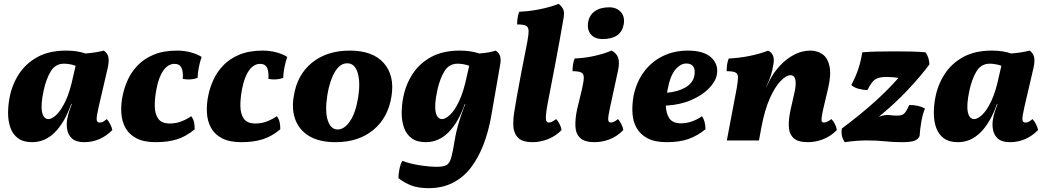

<svg xmlns="http://www.w3.org/2000/svg" viewBox="-20 -730 5438 998"><path d="M520 -467Q538 -454 543 -434.5Q548 -415 540 -377L493 -175Q481 -123 482.5 -108Q484 -93 498 -93Q506 -93 514 -96.5Q522 -100 535 -111Q544 -102 552.5 -85.5Q561 -69 564 -54Q501 9 418 9Q376 9 355.5 -9Q335 -27 329.5 -55.5Q324 -84 330 -113Q333 -131 339 -149.5Q345 -168 353 -189H350Q316 -93 265 -42Q214 9 147 9Q101 9 73.5 -11.5Q46 -32 34 -66.5Q22 -101 22 -142Q22 -183 30 -224Q43 -291 79 -346Q115 -401 175.5 -434Q236 -467 324 -467Q354 -467 379 -463Q404 -459 424 -452Q477 -456 520 -467ZM207 -260Q191 -186 198.5 -148.5Q206 -111 232 -111Q249 -111 273 -133Q297 -155 320.5 -204.5Q344 -254 361 -336L373 -388Q361 -393 343.5 -396Q326 -399 313 -399Q268 -399 244 -359.5Q220 -320 207 -260Z M790 9Q728 9 689.5 -11Q651 -31 632 -65.5Q613 -100 610.5 -144Q608 -188 618 -235Q626 -275 644.5 -315.5Q663 -356 696 -390.5Q729 -425 779.5 -446Q830 -467 901 -467Q939 -467 973 -457.5Q1007 -448 1028 -434Q1009 -378 1007 -325Q971 -312 930 -320Q933 -356 923.5 -377Q914 -398 887 -398Q854 -398 829.5 -364Q805 -330 793 -266Q784 -219 784.5 -178.5Q785 -138 802.5 -113Q820 -88 863 -88Q895 -88 924 -99.5Q953 -111 974 -126Q985 -111 988.5 -95Q992 -79 992 -58Q948 -21 900.5 -6Q853 9 790 9Z M1235 9Q1173 9 1134.5 -11Q1096 -31 1077 -65.5Q1058 -100 1055.5 -144Q1053 -188 1063 -235Q1071 -275 1089.5 -315.5Q1108 -356 1141 -390.5Q1174 -425 1224.5 -446Q1275 -467 1346 -467Q1384 -467 1418 -457.5Q1452 -448 1473 -434Q1454 -378 1452 -325Q1416 -312 1375 -320Q1378 -356 1368.5 -377Q1359 -398 1332 -398Q1299 -398 1274.5 -364Q1250 -330 1238 -266Q1229 -219 1229.5 -178.5Q1230 -138 1247.5 -113Q1265 -88 1308 -88Q1340 -88 1369 -99.5Q1398 -111 1419 -126Q1430 -111 1433.5 -95Q1437 -79 1437 -58Q1393 -21 1345.5 -6Q1298 9 1235 9Z M1724 9Q1641 9 1589 -21.5Q1537 -52 1516 -106Q1495 -160 1507 -230Q1524 -341 1601.5 -404Q1679 -467 1798 -467Q1918 -467 1975 -402Q2032 -337 2015 -230Q1998 -119 1921 -55Q1844 9 1724 9ZM1735 -57Q1770 -57 1799.5 -100.5Q1829 -144 1842 -225Q1854 -303 1839 -352Q1824 -401 1785 -401Q1747 -401 1720.5 -356Q1694 -311 1682 -239Q1668 -153 1683.5 -105Q1699 -57 1735 -57Z M2208 248Q2155 248 2119 234.5Q2083 221 2051 196Q2051 176 2056 150.5Q2061 125 2071 106Q2110 121 2161 129Q2212 137 2252 137Q2285 137 2301 128Q2317 119 2325.5 89.5Q2334 60 2343 1Q2349 -36 2360 -76.5Q2371 -117 2391 -170L2399 -189H2396Q2362 -93 2311 -42Q2260 9 2193 9Q2147 9 2119.5 -11.5Q2092 -32 2080 -66.5Q2068 -101 2068 -142Q2068 -183 2076 -224Q2089 -291 2125 -346Q2161 -401 2221.5 -434Q2282 -467 2370 -467Q2400 -467 2425.5 -463Q2451 -459 2471 -452Q2500 -454 2520.5 -458Q2541 -462 2557 -467Q2575 -454 2580 -436.5Q2585 -419 2579 -389L2532 -119Q2518 -43 2492.5 23Q2467 89 2428.5 140Q2390 191 2335 219.5Q2280 248 2208 248ZM2253 -260Q2237 -186 2244.5 -148.5Q2252 -111 2278 -111Q2295 -111 2319 -133Q2343 -155 2366.5 -204.5Q2390 -254 2407 -336L2419 -388Q2407 -393 2389.5 -396Q2372 -399 2359 -399Q2314 -399 2290 -359.5Q2266 -320 2253 -260Z M2749 9Q2691 9 2669 -18Q2647 -45 2648 -88Q2648 -100 2649 -115Q2650 -130 2654.5 -156.5Q2659 -183 2666.5 -227.5Q2674 -272 2687.5 -341.5Q2701 -411 2721 -513Q2728 -551 2727.5 -570.5Q2727 -590 2713.5 -596.5Q2700 -603 2668 -603Q2668 -620 2670.5 -637Q2673 -654 2679 -669Q2731 -671 2786 -682Q2841 -693 2884 -710Q2902 -695 2908.5 -679.5Q2915 -664 2908 -628Q2889 -518 2868.5 -409.5Q2848 -301 2827 -194Q2819 -150 2817.5 -128.5Q2816 -107 2820.5 -100Q2825 -93 2833 -93Q2840 -93 2848.5 -97Q2857 -101 2871 -111Q2880 -102 2888.5 -85.5Q2897 -69 2899 -54Q2869 -23 2829 -7Q2789 9 2749 9Z M3070 9Q3019 9 2996 -12.5Q2973 -34 2971 -72.5Q2969 -111 2980 -163L3005 -266Q3014 -306 3014.5 -326Q3015 -346 3001.5 -353Q2988 -360 2956 -360Q2956 -377 2958.5 -394.5Q2961 -412 2967 -426Q3019 -428 3068.5 -439Q3118 -450 3159 -467Q3183 -455 3192.5 -431.5Q3202 -408 3192 -361L3151 -172Q3140 -122 3141.5 -107.5Q3143 -93 3155 -93Q3162 -93 3171 -97Q3180 -101 3192 -111Q3201 -102 3209.5 -85.5Q3218 -69 3220 -54Q3188 -21 3149 -6Q3110 9 3070 9ZM3112 -527Q3072 -527 3051.5 -551Q3031 -575 3037 -614Q3043 -651 3071.5 -671.5Q3100 -692 3147 -692Q3185 -692 3207 -667.5Q3229 -643 3222 -603Q3208 -527 3112 -527Z M3446 9Q3384 9 3346 -11Q3308 -31 3289 -65Q3270 -99 3267.5 -142Q3265 -185 3273 -231Q3288 -304 3327.5 -357Q3367 -410 3425.5 -438.5Q3484 -467 3555 -467Q3639 -467 3677.5 -430.5Q3716 -394 3706 -341Q3699 -305 3664 -269.5Q3629 -234 3572 -209.5Q3515 -185 3441 -181Q3442 -140 3459.5 -114.5Q3477 -89 3520 -89Q3550 -89 3578.5 -99.5Q3607 -110 3629 -126Q3647 -99 3647 -58Q3605 -24 3558.5 -7.5Q3512 9 3446 9ZM3450 -263Q3449 -255 3447 -248Q3505 -253 3543.5 -276Q3582 -299 3589 -336Q3595 -366 3584.5 -383Q3574 -400 3547 -400Q3517 -400 3490 -367.5Q3463 -335 3450 -263Z M3758 0 3809 -269Q3816 -308 3816 -327.5Q3816 -347 3802.5 -353.5Q3789 -360 3757 -360Q3757 -377 3759.5 -394.5Q3762 -412 3768 -426Q3820 -428 3875 -439Q3930 -450 3973 -467Q4008 -449 4001 -402Q3996 -367 3987.5 -340Q3979 -313 3963 -278V-276L3980 -311Q4001 -353 4034 -388.5Q4067 -424 4107.5 -445.5Q4148 -467 4192 -467Q4229 -467 4256 -447.5Q4283 -428 4292 -384.5Q4301 -341 4284 -269L4262 -176Q4253 -138 4251 -120Q4249 -102 4252 -97.5Q4255 -93 4263 -93Q4277 -93 4302 -111Q4311 -102 4319.5 -85.5Q4328 -69 4330 -54Q4297 -21 4258 -6Q4219 9 4180 9Q4126 9 4103.5 -13.5Q4081 -36 4080 -75.5Q4079 -115 4091 -167L4109 -246Q4119 -289 4114.5 -314Q4110 -339 4089 -339Q4067 -339 4038 -309.5Q4009 -280 3982 -220Q3955 -160 3938 -70L3925 0Z M4371 9Q4349 -23 4356 -62Q4451 -133 4524.5 -199Q4598 -265 4650 -325Q4631 -328 4615.5 -329Q4600 -330 4587 -330Q4549 -330 4529.5 -317.5Q4510 -305 4489 -262Q4467 -262 4443 -268.5Q4419 -275 4405 -288Q4427 -329 4441 -370.5Q4455 -412 4462 -458Q4492 -461 4537 -462Q4582 -463 4631 -463Q4679 -463 4719.5 -462Q4760 -461 4791 -458Q4810 -431 4811 -395Q4763 -331 4697 -261Q4631 -191 4548 -123Q4582 -135 4602 -132Q4622 -129 4644 -129Q4670 -129 4681.5 -141.5Q4693 -154 4706 -184Q4753 -185 4788 -166Q4776 -138 4769 -97.5Q4762 -57 4760 -23Q4753 -6 4733.5 1.5Q4714 9 4667 9Q4621 9 4580.5 4.5Q4540 0 4487 0Q4461 0 4433.5 2Q4406 4 4371 9Z M5332 -467Q5350 -454 5355 -434.5Q5360 -415 5352 -377L5305 -175Q5293 -123 5294.5 -108Q5296 -93 5310 -93Q5318 -93 5326 -96.5Q5334 -100 5347 -111Q5356 -102 5364.5 -85.5Q5373 -69 5376 -54Q5313 9 5230 9Q5188 9 5167.5 -9Q5147 -27 5141.5 -55.5Q5136 -84 5142 -113Q5145 -131 5151 -149.5Q5157 -168 5165 -189H5162Q5128 -93 5077 -42Q5026 9 4959 9Q4913 9 4885.5 -11.5Q4858 -32 4846 -66.5Q4834 -101 4834 -142Q4834 -183 4842 -224Q4855 -291 4891 -346Q4927 -401 4987.5 -434Q5048 -467 5136 -467Q5166 -467 5191 -463Q5216 -459 5236 -452Q5289 -456 5332 -467ZM5019 -260Q5003 -186 5010.5 -148.5Q5018 -111 5044 -111Q5061 -111 5085 -133Q5109 -155 5132.5 -204.5Q5156 -254 5173 -336L5185 -388Q5173 -393 5155.5 -396Q5138 -399 5125 -399Q5080 -399 5056 -359.5Q5032 -320 5019 -260Z"/></svg>

Font: Vollkorn ExtraBold
Style: Italic
Weight: 800
Italic angle: -11°
Designer: Friedrich Althausen
Foundry: Friedrich Althausen
Version: Version 5.000; ttfautohint (v1.8.3)